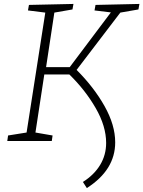

<svg xmlns="http://www.w3.org/2000/svg" viewBox="-20 -716 728 975"><path d="M683 -668 591 -652 369 -361Q457 -273 511 -177Q565 -81 565 7Q565 147 421 239L401 208Q458 172 488.5 121.5Q519 71 519 10Q519 -75 466 -167Q413 -259 332 -338H205L160 -43L247 -28L243 0H17L21 -28L115 -43L210 -652L122 -663L127 -691L353 -696L348 -668L256 -652L214 -375H334L543 -653L460 -663L465 -691L688 -696Z"/></svg>

Font: Bitter Pro Light
Style: Italic
Weight: 300
Italic angle: -9°
Designer: Sol Matas, and Bitter project Authors
Foundry: Sol Matas
Version: Version 1.010